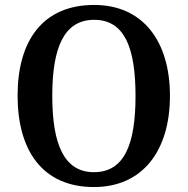

<svg xmlns="http://www.w3.org/2000/svg" viewBox="-20 -745 758 775"><path d="M359 10C556 10 666 -137 666 -358C666 -580 556 -725 360 -725C152 -725 51 -580 51 -359C51 -137 152 10 359 10ZM359 -50C238 -50 191 -164 191 -358C191 -552 238 -665 360 -665C483 -665 527 -552 527 -358C527 -164 483 -50 359 -50Z"/></svg>

Font: Noto Serif Devanagari SemiCondensed SemiBold
Style: Regular
Weight: 600
Width: 4
Designer: Universal Thirst, Indian Type Foundry and the Monotype Design Team
Foundry: Monotype Imaging Inc.
Version: Version 2.004